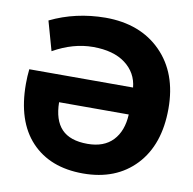

<svg xmlns="http://www.w3.org/2000/svg" viewBox="-83 -825 923 920"><g transform="rotate(10 378.5 -365.0)"><path d="M546.9 -304.7H208Q209 -217.8 250 -174.8Q291 -131.8 376 -131.8Q456.1 -131.8 499.5 -177.7Q543 -223.6 546.9 -304.7ZM323.2 -593.8Q226.6 -593.8 129.9 -539.1L89.8 -681.6Q211.9 -741.2 357.4 -742.2Q527.3 -742.2 628.4 -640.1Q729.5 -538.1 729.5 -365.2Q729.5 -189.5 634.8 -88.9Q540 11.7 379.4 11.7Q218.8 11.7 127.4 -85.4Q36.1 -182.6 36.1 -364.3Q36.1 -401.4 40 -435.5H544.9Q538.1 -506.8 480.5 -550.3Q422.9 -593.8 323.2 -593.8Z"/></g></svg>

Font: Gen Shin Gothic Heavy
Style: Bold
Weight: 900
Designer: [Source Han Sans]
Ryoko NISHIZUKA  (kana & ideographs); Paul D. Hunt (Latin, Greek & Cyrillic); Wenlong ZHANG  (bopomofo
Version: Version 1.002.20150607